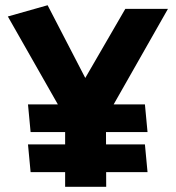

<svg xmlns="http://www.w3.org/2000/svg" viewBox="-20 -714 672 734"><path d="M87 -315 97 -209H544L534 -315ZM87 -162 97 -56H544L534 -162ZM386 0 385 -263 622 -680H459L306 -416L162 -694L10 -651L229 -266V0Z"/></svg>

Font: Catamaran Thin ExtraBold
Style: Regular
Weight: 800
Version: Version 2.000